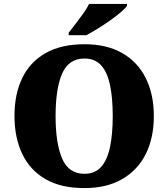

<svg xmlns="http://www.w3.org/2000/svg" viewBox="-20 -951 860 981"><path d="M411 10Q291 10 212 -36Q133 -82 93.5 -165Q54 -248 54 -359Q54 -470 93.5 -552Q133 -634 212.5 -679.5Q292 -725 412 -725Q526 -725 605 -679.5Q684 -634 725 -551.5Q766 -469 766 -358Q766 -247 725 -164.5Q684 -82 604.5 -36Q525 10 411 10ZM411 -63Q465 -63 496.5 -98Q528 -133 542 -199Q556 -265 556 -358Q556 -451 542 -517Q528 -583 496.5 -617.5Q465 -652 412 -652Q331 -652 297.5 -575Q264 -498 264 -358Q264 -219 297.5 -141Q331 -63 411 -63ZM331 -784Q346 -803 366 -829Q386 -855 405.5 -882Q425 -909 435 -931H629V-921Q620 -908 596.5 -888Q573 -868 542 -846Q511 -824 479 -804.5Q447 -785 421 -771H331Z"/></svg>

Font: Noto Serif Tibetan Black
Style: Regular
Weight: 900
Version: Version 2.103